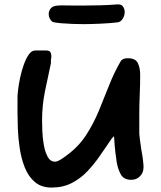

<svg xmlns="http://www.w3.org/2000/svg" viewBox="-20 -897 728 867"><path d="M213 -50Q167 -50 137.5 -75Q108 -100 92 -140.5Q76 -181 69 -227.5Q62 -274 60.5 -317.5Q59 -361 59 -392V-456Q59 -469 62 -494Q65 -519 71.5 -549Q78 -579 88 -606.5Q98 -634 110.5 -651.5Q123 -669 139 -669H189Q203 -669 207.5 -661.5Q212 -654 212 -643Q212 -639 211.5 -635Q211 -631 210 -627V-612Q196 -548 183 -484.5Q170 -421 170 -353Q170 -338 171 -307.5Q172 -277 177.5 -244.5Q183 -212 195 -189.5Q207 -167 228 -167Q239 -167 255.5 -177.5Q272 -188 282 -196Q335 -235 368.5 -286.5Q402 -338 426 -396Q450 -454 473 -512.5Q496 -571 527 -624Q535 -630 540.5 -632Q546 -634 558 -634Q592 -634 602.5 -612Q613 -590 613 -559Q613 -514 611 -470Q609 -426 609 -382V-293Q609 -289 611.5 -268.5Q614 -248 618 -222Q623 -196 625.5 -175.5Q628 -155 628 -150V-140Q628 -117 612 -101Q596 -85 573 -85Q539 -85 525.5 -109.5Q512 -134 507 -165Q505 -176 501 -209Q497 -242 495 -282L485 -272Q460 -236 433.5 -197Q407 -158 375.5 -124.5Q344 -91 304 -70.5Q264 -50 213 -50ZM356 -788Q334 -788 307.5 -789Q281 -790 257.5 -792Q234 -794 221 -797Q213 -799 206.5 -810Q200 -821 200 -834Q200 -848 209.5 -859.5Q219 -871 243 -872Q252 -873 272.5 -872.5Q293 -872 316.5 -872Q340 -872 358 -872Q387 -872 429.5 -873Q472 -874 507 -877Q527 -879 535 -868Q543 -857 543 -842Q543 -826 534 -812Q525 -798 511 -796Q477 -792 432.5 -790Q388 -788 356 -788Z"/></svg>

Font: Fuzzy Bubbles
Style: Bold
Weight: 700
Designer: Robert E. Leuschke
Foundry: Robert E. Leuschke
Version: Version 1.010; ttfautohint (v1.8.3)